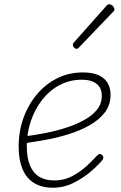

<svg xmlns="http://www.w3.org/2000/svg" viewBox="-20 -857 566 896"><path d="M227 19Q174 19 138 -3.5Q102 -26 84.5 -69.5Q67 -113 67 -172Q67 -244 89.5 -306.5Q112 -369 152.5 -417Q193 -465 247.5 -492Q302 -519 367 -519Q415 -519 443.5 -504.5Q472 -490 484 -466.5Q496 -443 496 -416Q496 -367 469 -332Q442 -297 397.5 -272Q353 -247 299.5 -230.5Q246 -214 193.5 -204.5Q141 -195 97 -189L99 -221Q145 -227 193.5 -236.5Q242 -246 288.5 -261Q335 -276 373 -297Q411 -318 433 -345.5Q455 -373 455 -410Q455 -447 430.5 -466Q406 -485 362 -485Q305 -485 258 -460Q211 -435 177 -391.5Q143 -348 124 -292Q105 -236 105 -175Q105 -122 119.5 -86Q134 -50 162.5 -32.5Q191 -15 234 -15Q280 -15 318 -35.5Q356 -56 385.5 -83.5Q415 -111 433 -131Q440 -138 444.5 -138.5Q449 -139 456 -134Q461 -130 462 -124Q463 -118 458 -110Q438 -86 403 -56Q368 -26 323 -3.5Q278 19 227 19ZM337 -629Q332 -629 326 -635Q320 -641 320 -647Q320 -650 320.5 -652.5Q321 -655 325 -659L476 -829Q479 -834 483 -835.5Q487 -837 491 -837Q495 -837 501 -833.5Q507 -830 510.5 -824Q514 -818 514 -815Q514 -811 513.5 -808.5Q513 -806 508 -802L349 -636Q343 -629 337 -629Z"/></svg>

Font: Playwrite AU QLD Thin
Style: Regular
Weight: 250
Designer: Veronika Burian, José Scaglione
Foundry: TypeTogether
Version: Version 1.002